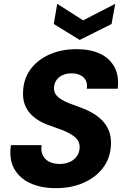

<svg xmlns="http://www.w3.org/2000/svg" viewBox="-20 -968 652 1000"><path d="M271 12Q194 12 137.5 -14Q81 -40 53.5 -90Q26 -140 37 -212H197Q192 -181 203 -159Q214 -137 236.5 -125.5Q259 -114 290 -114Q321 -114 344.5 -125Q368 -136 381 -155.5Q394 -175 395 -201Q395 -220 387 -234Q379 -248 364 -259Q349 -270 329.5 -279.5Q310 -289 287 -297Q264 -305 240 -314Q171 -337 134.5 -380Q98 -423 100 -485Q101 -554 137.5 -605Q174 -656 237 -684Q300 -712 379 -712Q450 -712 500.5 -688.5Q551 -665 576 -619Q601 -573 593 -506H432Q436 -531 427 -549Q418 -567 398.5 -576.5Q379 -586 353 -586Q326 -586 305.5 -576.5Q285 -567 273.5 -550Q262 -533 261 -510Q261 -494 267.5 -481.5Q274 -469 286 -459.5Q298 -450 315 -441.5Q332 -433 352.5 -425.5Q373 -418 395 -410Q429 -398 459 -381Q489 -364 511.5 -341.5Q534 -319 546.5 -288.5Q559 -258 558 -220Q557 -150 519.5 -98Q482 -46 417.5 -17Q353 12 271 12ZM580 -948 561 -843 395 -760 260 -843 278 -948 413 -862Z"/></svg>

Font: DM Sans 18pt Black
Style: Italic
Weight: 900
Italic angle: -10°
Designer: Colophon Foundry, Jonny Pinhorn
Foundry: Colophon Foundry
Version: Version 4.004;gftools[0.9.30]